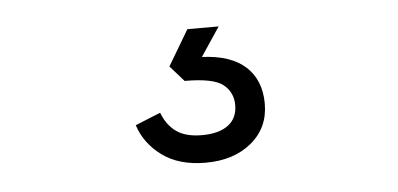

<svg xmlns="http://www.w3.org/2000/svg" viewBox="-30 -55 660 318"><g transform="rotate(-5 300.0 103.5)"><path d="M301 215Q257 215 229 194.5Q201 174 191 143L233 126Q241 147 256.5 158Q272 169 299 169Q327 169 342.5 157.5Q358 146 358 124Q358 103 342 90Q326 77 278 77L255 51L290 -8H342L310 40Q358 42 382.5 64.5Q407 87 407 126Q407 166 377.5 190.5Q348 215 301 215Z"/></g></svg>

Font: Geist Mono Light
Style: Regular
Weight: 300
Monospace: yes
Designer: Basement.studio, Andrés Briganti, Mateo Zaragoza
Foundry: Basement.studio, Vercel, Andrés Briganti, Guido Ferreyra, Mateo Zaragoza
Version: Version 1.500; ttfautohint (v1.8.4.7-5d5b)